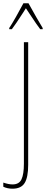

<svg xmlns="http://www.w3.org/2000/svg" viewBox="-64 -970 279 1165"><path d="M-44 163V138Q-11 149 12 149Q52 149 66.5 118Q81 87 81 23V-714H107V30Q107 106 85.5 140.5Q64 175 12 175Q-19 175 -44 163ZM195 -800V-793H180Q161 -817 117 -884Q93 -920 93 -920L76 -893Q29 -820 8 -793H-8V-800Q7 -822 32.5 -867Q58 -912 78 -950H109Q131 -909 155.5 -867Q180 -825 195 -800Z"/></svg>

Font: Noto Sans Display Thin Cond
Style: Regular
Weight: 250
Width: 3
Designer: Monotype Design team
Foundry: Monotype Imaging Inc.
Version: Version 1.000